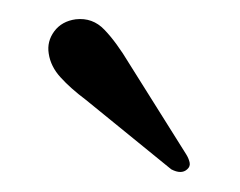

<svg xmlns="http://www.w3.org/2000/svg" viewBox="-20 -697 249 199"><path d="M114 -631 173 -537Q175.5 -533 176.5 -528.8Q177.5 -524.5 174 -521.5Q168 -516 157.5 -521.5L69 -593.5Q53 -605.5 42.8 -616.8Q32.5 -628 30.5 -641.5Q28.5 -654 36.2 -664.5Q44 -675 58.5 -677Q76 -679 88.2 -666.2Q100.5 -653.5 114 -631Z"/></svg>

Font: Fraunces 9pt Light
Style: Regular
Weight: 300
Version: Version 1.000;[0bf87f6ff]